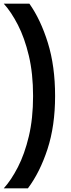

<svg xmlns="http://www.w3.org/2000/svg" viewBox="-20 -812 386 1042"><path d="M159.5 -291Q159.5 -413 136.5 -509.8Q113.5 -606.5 77 -677.2Q40.5 -748 0.5 -792H139.5Q200.5 -706 239.8 -579.5Q279 -453 279 -291Q279 -129 237.8 -2.8Q196.5 123.5 131.5 210H0.5Q40.5 166 77 95.2Q113.5 24.5 136.5 -72.2Q159.5 -169 159.5 -291Z"/></svg>

Font: Hepta Slab SemiBold
Style: Regular
Weight: 600
Designer: Michael LaGattuta
Foundry: Michael LaGattuta
Version: Version 1.102